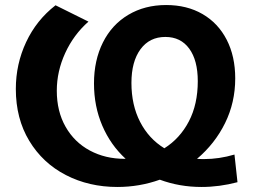

<svg xmlns="http://www.w3.org/2000/svg" viewBox="-20 -732 1017 764"><path d="M782 12Q694 12 616 -17Q535 12 447 12Q334 12 242 -35.5Q150 -83 96.5 -171.5Q43 -260 43 -378Q43 -477 84 -564.5Q125 -652 201 -711L332 -646Q273 -594 239.5 -521Q206 -448 206 -371Q206 -289 241 -227.5Q276 -166 337.5 -133Q399 -100 476 -100H480Q420 -155 387 -232Q354 -309 354 -400Q354 -492 389.5 -563Q425 -634 490.5 -673Q556 -712 641 -712Q724 -712 786 -676Q848 -640 882 -574Q916 -508 916 -420Q916 -324 875.5 -242Q835 -160 764 -100Q773 -99 792 -99Q852 -99 913 -117L925 -7Q853 12 782 12ZM634 -142Q696 -181 731.5 -249Q767 -317 767 -409Q767 -492 733 -538.5Q699 -585 638 -585Q575 -585 539 -536Q503 -487 503 -402Q503 -314 537.5 -247Q572 -180 634 -142Z"/></svg>

Font: mBank
Style: Bold
Weight: 700
Designer: Julieta Ulanovsky
Foundry: Julieta Ulanovsky
Version: Version 7.200